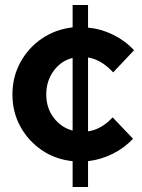

<svg xmlns="http://www.w3.org/2000/svg" viewBox="-20 -640 572 772"><path d="M272 112V8Q203 1 148.5 -36Q94 -73 62 -131Q30 -189 30 -260Q30 -331 62 -389.5Q94 -448 148.5 -485Q203 -522 272 -530V-620H334V-529Q387 -524 435.5 -500Q484 -476 519 -438L435 -349Q388 -400 334 -409V-112Q387 -119 433 -168L515 -82Q480 -45 433 -21.5Q386 2 334 8V112ZM166 -260Q166 -206 196 -166.5Q226 -127 272 -115V-407Q226 -396 196 -355.5Q166 -315 166 -260Z"/></svg>

Font: Red Hat Display
Style: Bold
Weight: 700
Designer: Pentagram, MCKL
Foundry: Pentagram, MCKL
Version: Version 1.023; ttfautohint (v1.8.3)